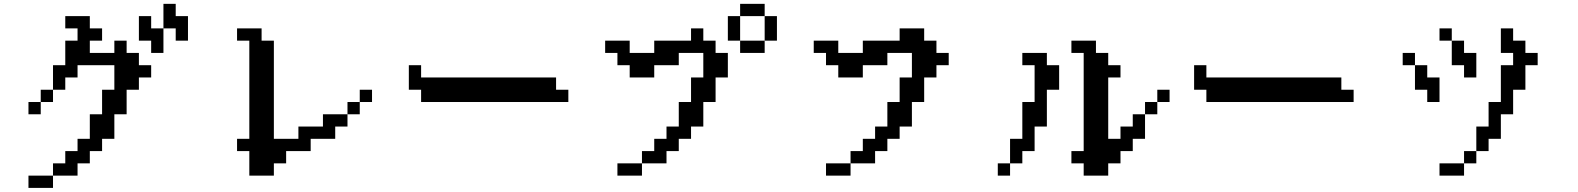

<svg xmlns="http://www.w3.org/2000/svg" viewBox="-20 -879 8040 978"><path d="M687.5 -671.9V-796.9H750V-734.4H812.5V-859.4H875V-796.9H937.5V-671.9H875V-734.4H812.5V-609.4H750V-671.9ZM125 -296.9V-359.4H187.5V-296.9ZM250 -421.9V-546.9H312.5V-671.9H375V-734.4H312.5V-796.9H437.5V-734.4H500V-671.9H437.5V-609.4H562.5V-671.9H625V-609.4H687.5V-546.9H750V-484.4H687.5V-421.9H625V-296.9H562.5V-171.9H500V-109.4H437.5V-46.9H375V15.6H250V-46.9H312.5V-109.4H375V-171.9H437.5V-296.9H500V-421.9H562.5V-546.9H375V-484.4H312.5V-421.9ZM250 -421.9V-359.4H187.5V-421.9ZM250 15.6V78.1H125V15.6Z M1187.5 -109.4V-171.9H1250V-671.9H1187.5V-734.4H1312.5V-671.9H1375V-171.9H1500V-234.4H1625V-296.9H1750V-234.4H1687.5V-171.9H1562.5V-109.4H1437.5V-46.9H1375V15.6H1250V-109.4ZM1812.5 -359.4V-296.9H1750V-359.4ZM1812.5 -359.4V-421.9H1875V-359.4Z M2062.5 -421.9V-546.9H2125V-484.4H2812.5V-421.9H2875V-359.4H2125V-421.9Z M3687.5 -671.9V-796.9H3750V-859.4H3875V-796.9H3937.5V-671.9H3875V-796.9H3750V-671.9H3875V-609.4H3750V-671.9ZM3062.5 -609.4V-671.9H3187.5V-609.4H3312.5V-671.9H3500V-734.4H3562.5V-671.9H3625V-609.4H3687.5V-484.4H3625V-359.4H3562.5V-234.4H3500V-171.9H3437.5V-109.4H3375V-46.9H3250V-109.4H3312.5V-171.9H3375V-234.4H3437.5V-359.4H3500V-484.4H3562.5V-609.4H3437.5V-546.9H3312.5V-484.4H3187.5V-546.9H3125V-609.4ZM3250 -46.9V15.6H3125V-46.9Z M4125 -609.4V-671.9H4250V-609.4H4375V-671.9H4562.5V-734.4H4687.5V-671.9H4750V-609.4H4812.5V-546.9H4750V-484.4H4687.5V-359.4H4625V-234.4H4562.5V-171.9H4500V-109.4H4437.5V-46.9H4312.5V-109.4H4375V-171.9H4437.5V-234.4H4500V-359.4H4562.5V-484.4H4625V-609.4H4500V-546.9H4375V-484.4H4250V-546.9H4187.5V-609.4ZM4312.5 -46.9V15.6H4187.5V-46.9Z M5437.5 -46.9V-109.4H5500V-609.4H5437.5V-671.9H5562.5V-609.4H5625V-546.9H5687.5V-484.4H5625V-171.9H5687.5V-234.4H5750V-296.9H5812.5V-171.9H5750V-109.4H5687.5V-46.9H5625V15.6H5500V-46.9ZM5062.5 15.6V-46.9H5125V-171.9H5187.5V-359.4H5250V-546.9H5187.5V-609.4H5312.5V-546.9H5375V-421.9H5312.5V-234.4H5250V-109.4H5187.5V-46.9H5125V15.6ZM5875 -359.4V-296.9H5812.5V-359.4ZM5875 -359.4V-421.9H5937.5V-359.4Z M6062.5 -421.9V-546.9H6125V-484.4H6812.5V-421.9H6875V-359.4H6125V-421.9Z M7312.5 -671.9V-734.4H7375V-671.9ZM7312.5 15.6V-46.9H7437.5V15.6ZM7125 -546.9V-609.4H7187.5V-546.9ZM7375 -671.9H7437.5V-609.4H7500V-484.4H7437.5V-546.9H7375ZM7500 -109.4V-46.9H7437.5V-109.4ZM7500 -109.4V-234.4H7562.5V-359.4H7625V-546.9H7687.5V-609.4H7625V-734.4H7687.5V-671.9H7750V-609.4H7812.5V-546.9H7750V-421.9H7687.5V-296.9H7625V-171.9H7562.5V-109.4ZM7187.5 -546.9H7250V-484.4H7312.5V-359.4H7250V-421.9H7187.5Z"/></svg>

Font: KH Dot Dougenzaka 16
Style: Regular
Weight: 400
Designer: Original version for X68000 by Keitarou Hiraki (http://hp.vector.co.jp/authors/VA000874/) / TrueType conversion by Homem
Version: Version 1.00.20150527